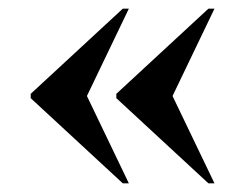

<svg xmlns="http://www.w3.org/2000/svg" viewBox="-20 -492 573 444"><path d="M462 -68 249 -265V-275L462 -472H476L379 -270L476 -68ZM264 -68 51 -265V-275L264 -472H278L181 -270L278 -68Z"/></svg>

Font: Noto Serif Display SemiCondensed ExtraBold
Style: Regular
Weight: 800
Width: 4
Designer: Monotype Design Team
Foundry: Monotype Imaging Inc.
Version: Version 2.009